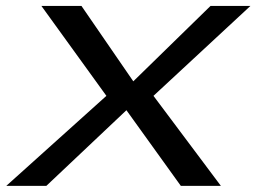

<svg xmlns="http://www.w3.org/2000/svg" viewBox="-56 -608 838 628"><path d="M-35.5 0H95.5L357.5 -247.5L535.5 0H666.5L446 -294.5L763 -588.5H632.5L380 -342L210.5 -588.5H79.5L292 -294.5Z"/></svg>

Font: Anybody Expanded
Style: Italic
Weight: 400
Width: 7
Italic angle: -10°
Version: Version 1.113;gftools[0.9.25]